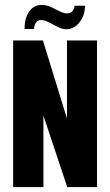

<svg xmlns="http://www.w3.org/2000/svg" viewBox="-20 -754 444 774"><path d="M33 0V-591H153L250 -276V-591H371V0H251L155 -288V0ZM249 -636Q233 -636 219 -642.5Q205 -649 191 -657Q180 -663 168.5 -668Q157 -673 145 -673Q132 -673 125 -663Q118 -653 117 -637H79Q79 -681 97.5 -707.5Q116 -734 147 -734Q164 -734 178.5 -728.5Q193 -723 205 -716Q217 -710 228 -705Q239 -700 250 -700Q265 -700 272 -709Q279 -718 281 -731H323Q322 -700 310.5 -679Q299 -658 282.5 -647Q266 -636 249 -636Z"/></svg>

Font: Alumni Sans Thin ExtraBold
Style: Regular
Weight: 800
Version: Version 1.018